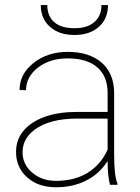

<svg xmlns="http://www.w3.org/2000/svg" viewBox="-20 -748 568 777"><path d="M455.6 0C455.6 0 455.6 -4.4 455.6 -4.4C455.6 -4.4 455.6 -4.4 455.6 -4.4C446.3 -25.4 441.9 -64.5 441.9 -122.6C441.9 -122.6 441.9 -375 441.9 -375C441.9 -375 441.9 -375 441.9 -375C440.9 -426.8 423.8 -466.8 390.1 -495.6C356.4 -523.9 311.5 -538.1 254.4 -538.1C254.4 -538.1 254.4 -538.1 254.4 -538.1C199.7 -538.1 153.3 -522.9 115.7 -493.2C78.1 -463.4 59.1 -426.8 59.1 -383.8C59.1 -383.8 85.4 -382.8 85.4 -382.8C85.4 -382.8 85.4 -382.8 85.4 -382.8C85.4 -419.4 101.6 -449.7 133.8 -474.6C166 -499.5 206.1 -511.7 254.4 -511.7C254.4 -511.7 254.4 -511.7 254.4 -511.7C306.2 -511.7 346.2 -499.5 374 -475.1C401.9 -450.7 415.5 -416.5 415.5 -372.1C415.5 -372.1 415.5 -294.9 415.5 -294.9C415.5 -294.9 285.2 -294.9 285.2 -294.9C285.2 -294.9 285.2 -294.9 285.2 -294.9C212.4 -294.4 154.3 -279.3 110.8 -250.5C66.9 -221.2 44.9 -182.1 44.9 -133.8C44.9 -133.8 44.9 -133.8 44.9 -133.8C44.9 -91.3 60.1 -56.6 89.8 -30.3C119.6 -3.4 158.7 9.8 207.5 9.8C207.5 9.8 207.5 9.8 207.5 9.8C252.9 9.8 293.9 0.5 330.1 -18.1C366.2 -36.6 394.5 -63 415.5 -96.7C415.5 -96.7 415.5 -96.7 415.5 -96.7C415.5 -54.7 418.9 -22.5 425.3 0C425.3 0 455.6 0 455.6 0ZM207.5 -16.1C168 -16.1 135.7 -27.3 109.9 -49.8C84 -72.3 71.3 -99.6 71.3 -131.8C71.3 -131.8 71.3 -131.8 71.3 -131.8C71.3 -168.5 87.4 -198.7 120.1 -223.1C120.1 -223.1 120.1 -223.1 120.1 -223.1C160.2 -252.9 217.8 -268.1 293.5 -268.1C293.5 -268.1 415.5 -268.1 415.5 -268.1C415.5 -268.1 415.5 -142.6 415.5 -142.6C415.5 -142.6 415.5 -142.6 415.5 -142.6C397.5 -102.5 371.1 -71.3 335.4 -49.3C299.8 -27.3 256.8 -16.1 207.5 -16.1C207.5 -16.1 207.5 -16.1 207.5 -16.1ZM390.6 -727.5C390.6 -727.5 390.6 -727.5 390.6 -727.5C390.6 -698.7 381.3 -675.8 362.3 -659.2C343.3 -642.1 315.9 -633.8 281.2 -633.8C281.2 -633.8 281.2 -633.8 281.2 -633.8C245.1 -633.8 217.8 -642.1 199.2 -658.7C180.7 -674.8 171.4 -697.8 171.4 -727.5C171.4 -727.5 145 -727.5 145 -727.5C145 -727.5 145 -727.5 145 -727.5C145 -690.9 157.2 -661.6 182.1 -639.6C206.5 -617.7 239.7 -606.4 281.2 -606.4C281.2 -606.4 281.2 -606.4 281.2 -606.4C322.8 -606.4 355.5 -617.7 380.4 -639.6C404.8 -661.6 417 -690.9 417 -727.5C417 -727.5 390.6 -727.5 390.6 -727.5Z"/></svg>

Font: WOX
Style: Regular
Weight: 500
Designer: Google
Foundry: ""
Version: ""